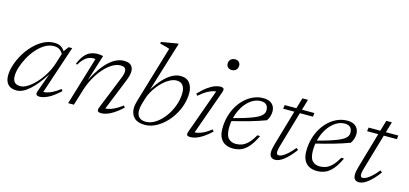

<svg xmlns="http://www.w3.org/2000/svg" viewBox="-63 -1160 3435 1611"><g transform="rotate(15 1655.0 -355.0)"><path d="M290.5 -32 352 -203.5H355.5Q321 -149 289 -109Q257 -69 227 -42.5Q197 -16 169.2 -3.2Q141.5 9.5 116.5 9.5Q83.5 9.5 61.2 -2.8Q39 -15 27.8 -38.2Q16.5 -61.5 16.5 -94.5Q16.5 -137.5 32.5 -187Q48.5 -236.5 77 -284.8Q105.5 -333 144 -372.5Q182.5 -412 228 -435.8Q273.5 -459.5 323 -459.5Q363.5 -459.5 387.2 -440.5Q411 -421.5 426 -389.5L412 -371Q399.5 -400 378.8 -415.8Q358 -431.5 326.5 -431.5Q285.5 -431.5 247.8 -409Q210 -386.5 177.8 -349.5Q145.5 -312.5 121.8 -268.8Q98 -225 84.5 -182Q71 -139 71 -105Q71 -69 87.5 -51.2Q104 -33.5 137.5 -33.5Q167 -33.5 202 -55.8Q237 -78 271.2 -115.2Q305.5 -152.5 333.5 -199.5Q361.5 -246.5 377 -295.5L413 -410L446 -454.5H477L332 -20L320 -37Q338 -35 361.2 -39.2Q384.5 -43.5 414 -58Q443.5 -72.5 480 -101L491 -85Q432 -30 389.2 -10Q346.5 10 318.5 10Q294.5 10 288.5 0Q282.5 -10 290.5 -32Z M553 -331.5 541 -336Q561.5 -386.5 585.5 -414Q609.5 -441.5 637.5 -452.2Q665.5 -463 697.5 -463Q706 -463 714.2 -462.2Q722.5 -461.5 730.5 -460.2Q738.5 -459 744.5 -457L672 -227.5H671.5Q703.5 -290 735.5 -335Q767.5 -380 799.5 -408.5Q831.5 -437 862.8 -450.8Q894 -464.5 924.5 -464.5Q968.5 -464.5 987.8 -445.5Q1007 -426.5 1007 -394.5Q1007 -377 1001.5 -355.2Q996 -333.5 985 -307L869.5 -20.5L861.5 -37.5Q880 -36 902.8 -40.8Q925.5 -45.5 954.8 -60Q984 -74.5 1020.5 -102L1032.5 -86.5Q992 -49.5 959 -28.2Q926 -7 899.8 1.5Q873.5 10 853.5 10Q828 10 821.8 -0.5Q815.5 -11 826 -36.5L940 -319.5Q948 -339 951.8 -354Q955.5 -369 955.5 -380Q955.5 -400 943.8 -409.8Q932 -419.5 906.5 -419.5Q872.5 -419.5 836 -397.5Q799.5 -375.5 765 -336.8Q730.5 -298 702.2 -247.2Q674 -196.5 656 -139L613.5 0H563.5L689 -416.5Q686 -417 681.5 -417.5Q677 -418 671 -418Q648 -418 627.5 -408.8Q607 -399.5 588.5 -380.2Q570 -361 553 -331.5Z M1163 -155Q1158 -138.5 1155.8 -123.2Q1153.5 -108 1153.5 -95Q1153.5 -58 1173 -37.8Q1192.5 -17.5 1232 -17.5Q1266.5 -17.5 1300.8 -35.8Q1335 -54 1365 -85.5Q1395 -117 1418 -157.5Q1441 -198 1454 -242.5Q1467 -287 1467 -331Q1467 -373 1448.8 -396Q1430.5 -419 1396 -419Q1369.5 -419 1342 -405.8Q1314.5 -392.5 1288.5 -369.8Q1262.5 -347 1240.5 -319Q1218.5 -291 1202.2 -261.5Q1186 -232 1178 -205ZM1264.5 -659.5Q1255 -663.5 1240.5 -667.5Q1226 -671.5 1210 -675.5Q1194 -679.5 1179.5 -683.5L1183 -697.5L1318.5 -720.5H1331L1194 -275.5L1192.5 -280Q1230.5 -341.5 1268.2 -382.5Q1306 -423.5 1343.5 -444Q1381 -464.5 1417 -464.5Q1470.5 -464.5 1496.8 -430.5Q1523 -396.5 1523 -344.5Q1523 -291 1506.5 -239.2Q1490 -187.5 1461.2 -142.5Q1432.5 -97.5 1395 -63.2Q1357.5 -29 1315.2 -9.5Q1273 10 1230 10Q1169 10 1137.8 -20.2Q1106.5 -50.5 1106.5 -101.5Q1106.5 -116 1109.2 -131.5Q1112 -147 1116.5 -163.5Z M1600 -31.5 1743.5 -431.5 1757 -417Q1738.5 -418 1714.8 -412.2Q1691 -406.5 1661.2 -389.5Q1631.5 -372.5 1594 -340L1581.5 -355.5Q1623 -399 1656.8 -422.8Q1690.5 -446.5 1717 -455.5Q1743.5 -464.5 1762 -464.5Q1785 -464.5 1791 -455Q1797 -445.5 1789 -423L1645.5 -20L1633 -37.5Q1651 -36 1674.2 -40.2Q1697.5 -44.5 1726.8 -58.5Q1756 -72.5 1792.5 -101L1804 -85Q1764.5 -48 1731.8 -27.2Q1699 -6.5 1673.2 1.8Q1647.5 10 1628.5 10Q1603.5 10 1597.5 0.8Q1591.5 -8.5 1600 -31.5ZM1770 -668Q1770 -682.5 1776.5 -693.8Q1783 -705 1794.5 -711.5Q1806 -718 1822 -718Q1844 -718 1856.2 -705.8Q1868.5 -693.5 1868.5 -674Q1868.5 -659.5 1862.2 -648Q1856 -636.5 1844.5 -630Q1833 -623.5 1817 -623.5Q1795.5 -623.5 1782.8 -636Q1770 -648.5 1770 -668Z M2121.5 -435Q2090 -435 2060.5 -420.2Q2031 -405.5 2005.8 -379Q1980.5 -352.5 1961.5 -316.5Q1942.5 -280.5 1931.8 -237.5Q1921 -194.5 1921 -147.5Q1921 -84.5 1945 -59Q1969 -33.5 2010.5 -33.5Q2038 -33.5 2063.8 -43.2Q2089.5 -53 2115 -78.2Q2140.5 -103.5 2166.5 -150H2191Q2160.5 -86 2129.8 -51.2Q2099 -16.5 2066.2 -3.2Q2033.5 10 1996 10Q1958.5 10 1929.8 -4.5Q1901 -19 1884.8 -49.8Q1868.5 -80.5 1868.5 -129Q1868.5 -187 1883 -238.2Q1897.5 -289.5 1923 -331Q1948.5 -372.5 1982.5 -402.5Q2016.5 -432.5 2055.5 -448.5Q2094.5 -464.5 2135.5 -464.5Q2171 -464.5 2193.5 -452.8Q2216 -441 2227 -420.8Q2238 -400.5 2238 -375Q2238 -354 2231.2 -332.5Q2224.5 -311 2211.5 -293Q2180.5 -281.5 2146.5 -270.2Q2112.5 -259 2075.8 -248.5Q2039 -238 1999.8 -227.8Q1960.5 -217.5 1918.5 -207.5L1920 -233.5Q1984 -250 2028.8 -264Q2073.5 -278 2102.5 -290Q2131.5 -302 2148.2 -313Q2165 -324 2173.5 -335Q2182 -346 2185.5 -358Q2188.5 -379.5 2183.5 -396.8Q2178.5 -414 2163.8 -424.5Q2149 -435 2121.5 -435Z M2318 -422 2323 -454.5H2581L2577 -422ZM2375 -119Q2371 -105.5 2368.2 -94Q2365.5 -82.5 2364.2 -74Q2363 -65.5 2363 -59Q2363 -45 2368.5 -39.5Q2374 -34 2384 -34Q2398 -34 2417.5 -45Q2437 -56 2461 -78Q2485 -100 2512 -133L2528.5 -119.5Q2504 -86 2481 -61.8Q2458 -37.5 2437.5 -21.8Q2417 -6 2398.5 2Q2380 10 2363 10Q2340.5 10 2327 -2.5Q2313.5 -15 2313.5 -45Q2313.5 -58 2316.8 -75.8Q2320 -93.5 2327 -117.5L2451.5 -547.5H2500Z M2850.5 -435Q2819 -435 2789.5 -420.2Q2760 -405.5 2734.8 -379Q2709.5 -352.5 2690.5 -316.5Q2671.5 -280.5 2660.8 -237.5Q2650 -194.5 2650 -147.5Q2650 -84.5 2674 -59Q2698 -33.5 2739.5 -33.5Q2767 -33.5 2792.8 -43.2Q2818.5 -53 2844 -78.2Q2869.5 -103.5 2895.5 -150H2920Q2889.5 -86 2858.8 -51.2Q2828 -16.5 2795.2 -3.2Q2762.5 10 2725 10Q2687.5 10 2658.8 -4.5Q2630 -19 2613.8 -49.8Q2597.5 -80.5 2597.5 -129Q2597.5 -187 2612 -238.2Q2626.5 -289.5 2652 -331Q2677.5 -372.5 2711.5 -402.5Q2745.5 -432.5 2784.5 -448.5Q2823.5 -464.5 2864.5 -464.5Q2900 -464.5 2922.5 -452.8Q2945 -441 2956 -420.8Q2967 -400.5 2967 -375Q2967 -354 2960.2 -332.5Q2953.5 -311 2940.5 -293Q2909.5 -281.5 2875.5 -270.2Q2841.5 -259 2804.8 -248.5Q2768 -238 2728.8 -227.8Q2689.5 -217.5 2647.5 -207.5L2649 -233.5Q2713 -250 2757.8 -264Q2802.5 -278 2831.5 -290Q2860.5 -302 2877.2 -313Q2894 -324 2902.5 -335Q2911 -346 2914.5 -358Q2917.5 -379.5 2912.5 -396.8Q2907.5 -414 2892.8 -424.5Q2878 -435 2850.5 -435Z M3047 -422 3052 -454.5H3310L3306 -422ZM3104 -119Q3100 -105.5 3097.2 -94Q3094.5 -82.5 3093.2 -74Q3092 -65.5 3092 -59Q3092 -45 3097.5 -39.5Q3103 -34 3113 -34Q3127 -34 3146.5 -45Q3166 -56 3190 -78Q3214 -100 3241 -133L3257.5 -119.5Q3233 -86 3210 -61.8Q3187 -37.5 3166.5 -21.8Q3146 -6 3127.5 2Q3109 10 3092 10Q3069.5 10 3056 -2.5Q3042.5 -15 3042.5 -45Q3042.5 -58 3045.8 -75.8Q3049 -93.5 3056 -117.5L3180.5 -547.5H3229Z"/></g></svg>

Font: Newsreader Light
Style: Italic
Weight: 300
Italic angle: -17°
Designer: Hugues Gentile
Foundry: Production Type
Version: Version 1.003